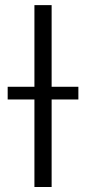

<svg xmlns="http://www.w3.org/2000/svg" viewBox="-20 -748 344 768"><path d="M186.5 -727.5V0H117.7V-727.5ZM10.7 -350.1V-400.9H293.5V-350.1Z"/></svg>

Font: Inter 16pt Light
Style: Regular
Weight: 300
Version: Version 4.001;git-66647c0bb